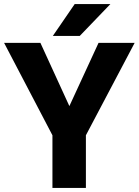

<svg xmlns="http://www.w3.org/2000/svg" viewBox="-31 -921 680 941"><path d="M-11 -711 226 -258V0H390V-258L629 -711H452L309 -401L167 -711ZM228 -745H360L510 -901H335Z"/></svg>

Font: Aerodynamic
Style: Bd
Weight: 500
Designer: Google
Version: Version 2.000980; 2014